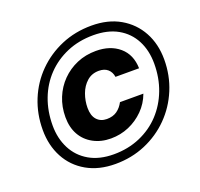

<svg xmlns="http://www.w3.org/2000/svg" viewBox="-124 -849 1038 994"><g transform="rotate(-20 394.5 -352.0)"><path d="M350 6Q259 6 192.5 -32Q126 -70 90.5 -136.5Q55 -203 55 -288Q55 -376 86.5 -453Q118 -530 175.5 -587.5Q233 -645 309.5 -677.5Q386 -710 476 -710Q567 -710 633 -672Q699 -634 735 -568Q771 -502 771 -417Q771 -329 739 -252Q707 -175 649.5 -117Q592 -59 515.5 -26.5Q439 6 350 6ZM373 -126Q319 -126 276.5 -149Q234 -172 211 -213Q188 -254 188 -310Q188 -367 208 -416Q228 -465 264 -501.5Q300 -538 348 -558.5Q396 -579 453 -579Q532 -579 581.5 -536.5Q631 -494 633 -418H503Q499 -445 481 -461Q463 -477 432 -477Q393 -477 366 -453Q339 -429 325.5 -392Q312 -355 312 -316Q312 -273 332.5 -250.5Q353 -228 387 -228Q421 -228 443.5 -244Q466 -260 480 -287H609Q591 -238 555 -202Q519 -166 472.5 -146Q426 -126 373 -126ZM359 -44Q438 -44 504 -72.5Q570 -101 617 -151.5Q664 -202 689.5 -269Q715 -336 715 -414Q715 -487 686 -542.5Q657 -598 602 -629Q547 -660 468 -660Q388 -660 322.5 -632Q257 -604 209.5 -554.5Q162 -505 136.5 -438Q111 -371 111 -292Q111 -221 140 -164.5Q169 -108 224.5 -76Q280 -44 359 -44Z"/></g></svg>

Font: DM Sans 16pt Black
Style: Italic
Weight: 900
Italic angle: -10°
Version: Version 4.004;gftools[0.9.30]